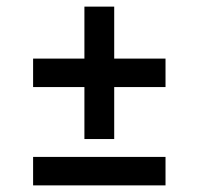

<svg xmlns="http://www.w3.org/2000/svg" viewBox="-20 -560 600 580"><path d="M480 -297H325V-140H235V-297H80V-383H235V-540H325V-383H480ZM480 0H80V-86H480Z"/></svg>

Font: Gauge Heavy
Style: Heavy
Weight: 900
Designer: Daniel Pimley
Foundry: Daniel Pimley
Version: Version 2.0